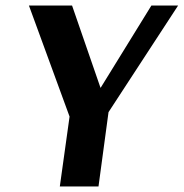

<svg xmlns="http://www.w3.org/2000/svg" viewBox="-20 -670 660 690"><path d="M342 -355 524 -650H620L370 -267L334 0H195L230 -251L84 -650H239L341 -355Z"/></svg>

Font: Arsenal SC
Style: Bold Italic
Weight: 700
Italic angle: -9.10001°
Designer: Andrij Shevchenko
Foundry: Stairsfor
Version: Version 2.001; ttfautohint (v1.8.4.7-5d5b)